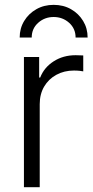

<svg xmlns="http://www.w3.org/2000/svg" viewBox="-20 -775 387 795"><path d="M79.1 0V-539.1H142.1V-454.1H146.5Q162.6 -495.6 202.1 -521Q241.7 -546.4 293 -546.4Q300.8 -546.4 309.8 -545.9Q318.8 -545.4 324.7 -545.4V-479.5Q321.3 -480.5 310.3 -481.7Q299.3 -482.9 286.1 -482.9Q245.6 -482.9 213.4 -465.3Q181.2 -447.8 162.8 -416.5Q144.5 -385.3 144.5 -343.8V0ZM202.1 -754.9Q242.7 -754.9 274.2 -736.8Q305.7 -718.8 324.2 -688.2Q342.8 -657.7 342.8 -619.6H293Q293 -656.7 266.1 -680.7Q239.3 -704.6 202.1 -704.6Q165 -704.6 138.2 -680.7Q111.3 -656.7 111.3 -619.6H61.5Q61.5 -657.7 80.1 -688.2Q98.6 -718.8 130.4 -736.8Q162.1 -754.9 202.1 -754.9Z"/></svg>

Font: Inter 18pt Light
Style: Regular
Weight: 300
Designer: Rasmus Andersson
Foundry: rsms
Version: Version 4.001;git-66647c0bb